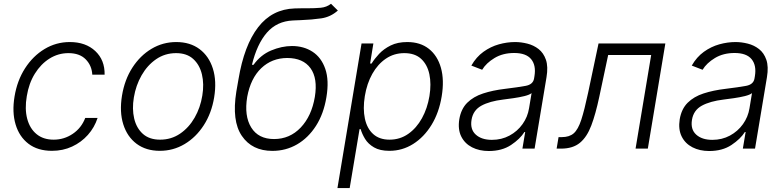

<svg xmlns="http://www.w3.org/2000/svg" viewBox="-20 -771 4067 996"><path d="M249.6 11.4Q175.8 11.4 127.8 -25.2Q79.9 -61.8 60.9 -125.5Q41.9 -189.3 55.4 -270.2Q68.9 -352.6 109.7 -416.4Q150.6 -480.1 210.8 -516.5Q271 -552.9 342.3 -552.9Q424.4 -552.9 474.3 -506.2Q524.1 -459.5 522.7 -383.5H458.8Q456.3 -430.8 424.7 -463.1Q393.1 -495.4 334.9 -495.4Q282 -495.4 236.9 -467.2Q191.8 -438.9 160.7 -388.7Q129.6 -338.4 119 -272.4Q107.6 -206 121.1 -155Q134.6 -104 169.6 -75.3Q204.5 -46.5 258.2 -46.5Q312.9 -46.5 357.6 -76.9Q402.3 -107.2 422.2 -159.1H486.2Q470.2 -109.7 435.9 -71.2Q401.6 -32.7 354 -10.7Q306.5 11.4 249.6 11.4Z M809.3 11.4Q737.6 11.4 688.7 -25Q639.9 -61.4 619.5 -126.1Q599.1 -190.7 612.9 -275.2Q626.4 -357.6 666.7 -420.1Q707 -482.6 766 -517.8Q824.9 -552.9 894.2 -552.9Q966.3 -552.9 1015.1 -516.3Q1063.9 -479.8 1084.3 -415.1Q1104.8 -350.5 1090.9 -265.6Q1077.4 -183.9 1037.1 -121.4Q996.8 -58.9 937.9 -23.8Q878.9 11.4 809.3 11.4ZM810.4 -46.5Q868.3 -46.5 914.1 -77.6Q959.9 -108.7 989.7 -160.7Q1019.5 -212.7 1029.5 -275.2Q1039.4 -335.2 1027.5 -385.1Q1015.6 -435 982.2 -465.2Q948.9 -495.4 893.5 -495.4Q835.9 -495.4 790.1 -464Q744.3 -432.5 714.5 -380.3Q684.7 -328.1 674.4 -265.6Q664.4 -206 676.1 -156.1Q687.9 -106.2 721.4 -76.3Q755 -46.5 810.4 -46.5Z M1697.1 -751.4 1732.6 -716.3Q1695 -682.9 1646.7 -675.8Q1598.4 -668.7 1539.4 -666.5Q1529.8 -666.2 1519.7 -665.7Q1509.6 -665.1 1499.3 -664.8Q1415.8 -660.9 1364.3 -601.4Q1312.9 -541.9 1286.9 -434.7H1295.1Q1332 -486.2 1386.4 -509.1Q1440.7 -532 1494.3 -532.3Q1555.8 -532.3 1601.4 -502.5Q1647 -472.7 1667.4 -413.7Q1687.9 -354.8 1673.3 -267Q1659.1 -180.4 1619.1 -118.1Q1579.2 -55.8 1521 -22Q1462.7 11.7 1393.1 11.7Q1287.6 11.7 1234.6 -66.1Q1181.5 -143.8 1206 -295.8L1217 -359Q1246.4 -535.9 1319.1 -629.8Q1391.7 -723.7 1509.2 -727.3Q1526.6 -728 1542.4 -728Q1558.2 -728 1572.8 -728Q1614 -728 1644.2 -730.8Q1674.4 -733.7 1697.1 -751.4ZM1401.6 -49.7Q1483.3 -49.7 1540 -109.4Q1596.6 -169 1613.3 -268.5Q1628.9 -364.7 1590.7 -417.3Q1552.6 -469.8 1470.2 -470.2Q1390.3 -469.8 1335.2 -417.3Q1280.2 -364.7 1262.4 -268.5Q1246.1 -169.7 1283.2 -109.7Q1320.3 -49.7 1401.6 -49.7Z M1730.5 204.5 1855.5 -545.5H1916.9L1899.9 -441.4H1907.7Q1922.6 -465.9 1946.7 -491.7Q1970.9 -517.4 2006.7 -535.2Q2042.6 -552.9 2092.7 -552.9Q2160.2 -552.9 2204.9 -517.6Q2249.6 -482.2 2267.4 -419Q2285.2 -355.8 2271.3 -271.3Q2257.5 -186.8 2218.6 -123.2Q2179.7 -59.7 2123.2 -24.1Q2066.8 11.4 2000 11.4Q1950.6 11.4 1920.3 -6.4Q1889.9 -24.1 1873.9 -50.2Q1858 -76.3 1850.9 -101.2H1845.2L1794 204.5ZM1872.5 -272.4Q1861.9 -206.7 1872.9 -155.5Q1883.9 -104.4 1916 -75.5Q1948.2 -46.5 2000.7 -46.5Q2055 -46.5 2097.8 -76.5Q2140.6 -106.5 2168.9 -157.7Q2197.1 -208.8 2207.7 -272.4Q2218 -335.2 2207.4 -385.7Q2196.7 -436.1 2164.6 -465.7Q2132.5 -495.4 2077.4 -495.4Q2024.1 -495.4 1981.9 -466.8Q1939.6 -438.2 1911.4 -388Q1883.2 -337.7 1872.5 -272.4Z M2515.6 12.4Q2466.3 12.4 2428.6 -6.9Q2391 -26.3 2372.7 -63Q2354.4 -99.8 2362.6 -152.3Q2371.8 -206.3 2403.9 -238.1Q2436.1 -269.9 2486.2 -286.2Q2536.2 -302.6 2599.1 -310Q2668.7 -318.5 2706.9 -325.6Q2745 -332.7 2750.4 -363.3L2752.5 -376.1Q2761.7 -431.8 2735.4 -464Q2709.2 -496.1 2647.4 -496.1Q2588.4 -496.1 2545.3 -470Q2502.1 -443.9 2481.2 -409.1L2425.1 -430.8Q2450.6 -475.5 2487.9 -502.3Q2525.2 -529.1 2567.8 -541Q2610.4 -552.9 2652 -552.9Q2683.2 -552.9 2715.7 -544.7Q2748.2 -536.6 2774 -516.5Q2799.7 -496.4 2812 -460.9Q2824.2 -425.4 2815 -370.4L2753.2 0H2690L2704.5 -86.3H2700.6Q2677.9 -50.1 2630.9 -18.8Q2583.8 12.4 2515.6 12.4ZM2531.6 -45.5Q2582 -45.5 2623 -67.6Q2664.1 -89.8 2690.7 -127.1Q2717.3 -164.4 2724.4 -209.2L2737.6 -288Q2726.9 -279.1 2700.3 -272.5Q2673.7 -266 2643.3 -261.7Q2612.9 -257.5 2590.6 -254.6Q2519.9 -246.1 2477.1 -222.7Q2434.3 -199.2 2426.1 -149.5Q2418 -100.1 2448 -72.8Q2478 -45.5 2531.6 -45.5Z M2867.5 0 2877.5 -59.7H2894.5Q2933.6 -59.7 2956.3 -79.5Q2979 -99.4 2995.4 -149.7Q3011.7 -199.9 3030.9 -290.1L3084.9 -545.5H3431.5L3340.6 0H3277L3358 -485.8H3134.9L3088.8 -268.8Q3070 -180 3047.4 -120.2Q3024.9 -60.4 2988.3 -30.2Q2951.7 0 2890.3 0Z M3659.1 12.4Q3609.7 12.4 3572.1 -6.9Q3534.4 -26.3 3516.2 -63Q3497.9 -99.8 3506 -152.3Q3515.3 -206.3 3547.4 -238.1Q3579.5 -269.9 3629.6 -286.2Q3679.7 -302.6 3742.5 -310Q3812.1 -318.5 3850.3 -325.6Q3888.5 -332.7 3893.8 -363.3L3896 -376.1Q3905.2 -431.8 3878.9 -464Q3852.6 -496.1 3790.8 -496.1Q3731.9 -496.1 3688.7 -470Q3645.6 -443.9 3624.6 -409.1L3568.5 -430.8Q3594.1 -475.5 3631.4 -502.3Q3668.7 -529.1 3711.3 -541Q3753.9 -552.9 3795.5 -552.9Q3826.7 -552.9 3859.2 -544.7Q3891.7 -536.6 3917.4 -516.5Q3943.2 -496.4 3955.4 -460.9Q3967.7 -425.4 3958.5 -370.4L3896.7 0H3833.5L3848 -86.3H3844.1Q3821.4 -50.1 3774.3 -18.8Q3727.3 12.4 3659.1 12.4ZM3675.1 -45.5Q3725.5 -45.5 3766.5 -67.6Q3807.5 -89.8 3834.2 -127.1Q3860.8 -164.4 3867.9 -209.2L3881 -288Q3870.4 -279.1 3843.8 -272.5Q3817.1 -266 3786.8 -261.7Q3756.4 -257.5 3734 -254.6Q3663.4 -246.1 3620.6 -222.7Q3577.8 -199.2 3569.6 -149.5Q3561.4 -100.1 3591.4 -72.8Q3621.4 -45.5 3675.1 -45.5Z"/></svg>

Font: Inter Light  BETA
Style: Italic
Weight: 300
Italic angle: 9.39999°
Designer: Rasmus Andersson
Foundry: rsms
Version: Version 3.011;git-f93a4a705